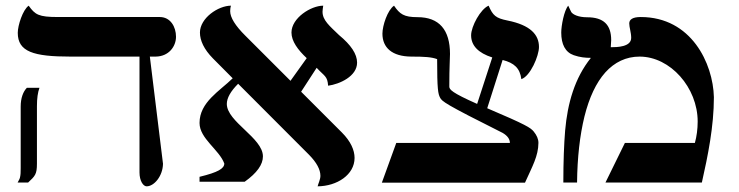

<svg xmlns="http://www.w3.org/2000/svg" viewBox="-20 -637 2579 670"><path d="M73.7 -330.6C61 -317.4 52.2 -295.4 52.2 -265.1V-50.3C52.2 -36.1 51.8 -26.4 50.3 -20.5C49.8 -15.1 46.4 -8.3 41.5 0H78.1C102.5 -22.9 108.9 -28.8 108.9 -65.9V-266.6C108.9 -293.5 111.8 -314.5 117.7 -330.6ZM466.8 -35.2C466.8 -6.3 479.5 13.2 491.7 13.2C517.6 13.2 547.9 -22 548.8 -65.4L502.9 -439.5H522.9C569.3 -439.9 594.2 -475.1 594.2 -508.8C594.2 -543.5 574.7 -577.6 537.6 -577.6H182.1C114.3 -577.6 102.5 -585.9 80.1 -617.2C59.6 -603 42 -548.3 42 -522.5C42 -456.5 96.7 -439.5 226.1 -439.5H466.8Z M1030.8 -316.9 1085 -400.4C1112.3 -370.6 1122.6 -372.1 1125 -337.9C1165 -343.3 1226.1 -370.6 1226.1 -418.5C1226.1 -448.2 1205.1 -480 1163.1 -514.6C1130.4 -546.4 1105.5 -565.9 1105.5 -596.2C1105.5 -602.1 1106.9 -609.4 1107.9 -617.2C1064.9 -617.2 997.1 -574.2 997.1 -523.4C997.1 -493.2 1019.5 -462.9 1050.3 -434.1L993.7 -355L836.4 -512.2C800.8 -547.4 783.2 -576.2 783.2 -598.1C783.2 -604 784.2 -612.3 786.1 -617.2C741.2 -617.2 677.7 -573.7 677.7 -523.4C677.7 -495.6 691.9 -464.8 723.1 -433.1L792 -363.8C746.6 -319.3 676.3 -280.3 676.3 -208C676.3 -153.3 745.1 -114.7 762.7 -66.4C762.7 -48.8 740.7 -35.6 676.3 -20V-2.9H834C876.5 -33.2 897.5 -62.5 897.5 -91.3C897.5 -155.8 771.5 -211.9 771.5 -274.4C771.5 -294.9 784.7 -318.4 811 -344.7L1058.6 -96.7C1085 -69.8 1098.1 -45.4 1098.1 -23.4C1098.1 -10.7 1090.3 4.4 1088.4 13.2C1156.2 12.7 1217.3 -27.3 1217.3 -85.9C1217.3 -112.8 1204.1 -143.6 1172.9 -174.8Z M1858.9 -138.2C1858.9 -152.3 1853 -165 1842.3 -178.2C1831.1 -191.4 1817.9 -200.7 1680.2 -259.3L1733.9 -427.7C1773.9 -417.5 1794.4 -399.4 1799.3 -360.8C1830.6 -371.1 1860.8 -441.9 1860.8 -473.1C1860.8 -515.6 1831.5 -549.3 1751 -565.4C1710 -573.7 1700.2 -582.5 1685.1 -617.2C1656.7 -605.5 1624 -544.9 1624 -513.7C1624 -478 1648.9 -452.1 1697.8 -436.5L1645 -274.4C1555.7 -314 1547.9 -324.7 1547.9 -335C1547.9 -408.7 1550.3 -427.7 1550.3 -448.7C1550.3 -532.7 1512.7 -577.1 1437 -577.1C1389.2 -577.1 1375 -587.9 1355 -617.2C1332.5 -602.1 1314.5 -547.9 1314.5 -519.5C1314.5 -470.7 1348.1 -439.9 1415.5 -439.5C1460.4 -439.5 1485.8 -438 1505.4 -430.7C1505.4 -323.7 1508.8 -309.6 1515.6 -296.4C1522.5 -283.2 1530.8 -274.9 1733.9 -173.3C1750.5 -163.6 1759.3 -151.9 1759.3 -138.2H1362.8L1312.5 0.5H1812C1837.9 -57.1 1858.4 -92.3 1858.9 -138.2Z M2471.2 -297.9C2468.3 -415.5 2392.6 -577.6 2215.8 -577.6C2187.5 -577.6 2175.8 -568.8 2175.8 -555.2C2175.8 -541.5 2182.6 -523.9 2182.6 -504.9C2182.6 -473.1 2133.3 -472.2 2111.3 -472.2C2112.3 -484.4 2112.8 -492.7 2112.8 -497.1C2112.8 -550.3 2086.4 -576.7 2029.3 -576.7C1997.6 -576.7 1979.5 -586.4 1973.6 -594.7C1971.2 -598.6 1967.8 -607.4 1962.9 -617.2C1948.2 -600.1 1938.5 -546.9 1938.5 -523.4C1938.5 -482.4 1952.6 -454.6 1982.4 -444.3C2003.9 -437 2022 -435.1 2042 -435.1C1985.4 -364.7 1960.4 -276.4 1952.1 -181.6C1948.2 -134.3 1945.8 -73.7 1945.8 0H1993.7C1994.6 -87.4 2003.4 -164.6 2019.5 -230.5C2036.1 -296.9 2060.1 -348.1 2092.3 -384.3C2124.5 -419.9 2164.6 -439.5 2211.9 -439.5C2319.3 -439.5 2414.6 -331.1 2414.6 -212.9C2414.6 -186.5 2411.1 -160.6 2404.8 -138.2H2160.6L2092.8 0H2429.2C2450.2 -93.3 2471.2 -195.8 2471.2 -297.9Z"/></svg>

Font: Cardo
Style: Italic
Weight: 400
Designer: David J. Perry
Foundry: David J. Perry
Version: Version 0.99